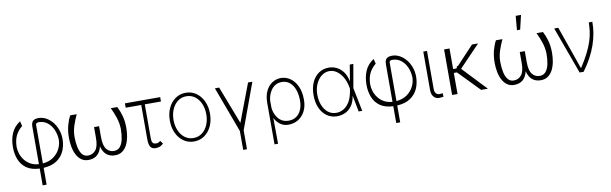

<svg xmlns="http://www.w3.org/2000/svg" viewBox="-55 -1376 6978 2193"><g transform="rotate(-10 3434.0 -279.5)"><path d="M300.8 204.5V9.6Q207.7 6 150.6 -34.1Q93.4 -74.2 67.5 -139.4Q41.5 -204.5 41.5 -283.7Q41.5 -371.4 71.4 -442.6Q101.2 -513.8 172.9 -561.1L187.5 -504.6Q137.8 -463.1 112.2 -412.3Q86.6 -361.5 83.8 -283.7Q83.8 -242.9 97.1 -201.5Q110.4 -160.2 137.6 -125Q164.8 -89.8 205.4 -67.3Q246.1 -44.7 300.8 -41.5V-472.7Q300.8 -522.7 321.6 -541.7Q342.3 -560.7 386 -561.1Q431.5 -561.1 472.7 -539.1Q513.8 -517 546.2 -478.2Q578.5 -439.3 597.3 -388Q616.1 -336.6 616.1 -278.1Q616.1 -204.2 588.6 -141Q561.1 -77.8 501.6 -37.1Q442.1 3.6 346.6 9.2V204.5ZM346.6 -41.9Q422.2 -48.7 472.5 -85.4Q522.7 -122.2 547.8 -174Q572.8 -225.9 572.8 -278.1Q571 -339.5 547.6 -393.3Q524.1 -447.1 481.5 -480.6Q438.9 -514.2 379.3 -514.2Q361.9 -513.8 354.4 -506.4Q346.9 -498.9 346.6 -491.5Z M1219.8 -528.4H1294.7Q1319.2 -483.7 1337.5 -420.5Q1355.8 -357.2 1355.8 -277Q1355.8 -223.4 1346.2 -172.2Q1336.6 -121.1 1315.5 -79.9Q1294.4 -38.7 1260.1 -14.4Q1225.9 9.9 1176.8 9.9Q1115.1 9.9 1076.3 -23.8Q1037.6 -57.5 1022.4 -120.7Q1007.8 -57.5 969.3 -23.8Q930.8 9.9 867.9 9.9Q820 9.9 786.2 -14.4Q752.5 -38.7 731.2 -79.7Q709.9 -120.7 700.1 -171.9Q690.3 -223 690.3 -277Q690.3 -356.2 707.4 -419.6Q724.4 -483 749.3 -528.4H824.9Q796.9 -469.1 775.9 -405.5Q755 -342 755.3 -277Q755.3 -210.2 766.9 -156.6Q778.4 -103 804 -71.7Q829.5 -40.5 871.4 -40.8Q924.4 -40.5 959.3 -81.9Q994.3 -123.2 994.3 -222.7V-349.1H1052.6V-222.7Q1052.6 -123.2 1086.5 -81.9Q1120.4 -40.5 1172.6 -40.8Q1216.3 -40.5 1242.5 -71.6Q1268.8 -102.6 1280.4 -156.2Q1291.9 -209.9 1291.9 -277Q1290.5 -342 1269.9 -405.2Q1249.3 -468.4 1219.8 -528.4Z M1797.6 -555V-504.3H1610.1V-110.4Q1610.1 -75.6 1619.3 -61.3Q1628.6 -46.9 1641.2 -44.4Q1653.8 -41.9 1663.7 -42.3Q1667.3 -42.3 1668.7 -42.3Q1679 -42.3 1691.9 -49.5Q1704.9 -56.8 1709.9 -63.6L1737.2 -27Q1711.3 -2.8 1688.6 3.6Q1665.8 9.9 1646 9.9Q1605.5 9.9 1587 -17.2Q1568.5 -44.4 1568.9 -116.5V-504.3H1388.5V-555Z M2092.3 11.4Q2024.9 11.4 1972.3 -25Q1919.7 -61.4 1889.6 -125.4Q1859.4 -189.3 1859.4 -271Q1859.4 -353 1889.6 -416.9Q1919.7 -480.8 1972.3 -517.2Q2024.9 -553.6 2092.3 -553.6Q2159.8 -553.6 2212.4 -517Q2264.9 -480.5 2295.1 -416.7Q2325.3 -353 2325.3 -271Q2325.3 -189.3 2295.1 -125.4Q2264.9 -61.4 2212.4 -25Q2159.8 11.4 2092.3 11.4ZM2092.3 -28.8Q2149.9 -28.8 2192.5 -61.1Q2235.1 -93.4 2258.7 -148.4Q2282.3 -203.5 2282.3 -271Q2282.3 -338.4 2258.7 -393.3Q2235.1 -448.2 2192.3 -480.6Q2149.5 -513.1 2092.3 -513.1Q2035.5 -513.1 1992.7 -480.6Q1949.9 -448.2 1926.1 -393.3Q1902.3 -338.4 1902.3 -271Q1902.3 -203.5 1926 -148.4Q1949.6 -93.4 1992.4 -61.1Q2035.2 -28.8 2092.3 -28.8Z M2430.4 -545.5H2479.8L2648.8 -106.2L2815 -545.5H2865.1L2670.8 -16V203.1H2626.8V-16Z M2990.1 203.1V-274.1Q2989.7 -358.7 3017.8 -415.7Q3045.8 -472.7 3091.8 -501.6Q3137.8 -530.5 3191.4 -530.9Q3251.4 -530.5 3301 -495.7Q3350.5 -460.9 3380 -397Q3409.4 -333.1 3409.4 -245.7V-235.8Q3409.4 -166.2 3381.7 -110.6Q3354 -55 3303.4 -22.5Q3252.8 9.9 3184.3 9.9Q3133.5 9.9 3093.4 -18.8Q3053.3 -47.6 3028.8 -96.2L3031.2 203.1ZM3028.1 -214.5Q3029.8 -187.9 3040.3 -156.8Q3050.8 -125.7 3070.8 -98Q3090.9 -70.3 3122.3 -52.7Q3153.8 -35.2 3197.8 -35.2Q3251.1 -35.2 3288 -61.8Q3324.9 -88.4 3344.1 -133.7Q3363.3 -179 3363.6 -235.8V-245.7Q3363.3 -310 3344.5 -364Q3325.6 -418 3288.2 -450.8Q3250.7 -483.7 3194.2 -484Q3149.9 -483.7 3118.3 -464Q3086.6 -444.2 3066.6 -413.4Q3046.5 -382.5 3036.9 -348.5Q3027.3 -314.6 3027.3 -285.9Z M3749.3 11.4Q3682.2 10.3 3632.1 -25.4Q3582 -61.1 3554.2 -124.5Q3526.3 -187.9 3526.3 -271.7Q3526.3 -354.8 3554.3 -418.1Q3582.4 -481.5 3633.2 -517Q3683.9 -552.6 3751.4 -552.6Q3798.3 -552.6 3841.8 -531.6Q3885.3 -510.7 3917.6 -467.3Q3949.9 -424 3962.4 -356.9H3963.1L3994.7 -545.5H4035.9L3988.3 -272.7L4043 0H4001.8L3965.6 -187.1H3964.8Q3953.1 -113.6 3919.7 -69.8Q3886.4 -25.9 3841.4 -6.9Q3796.5 12.1 3749.3 11.4ZM3948.9 -274.1 3945.3 -293Q3933.9 -357.6 3905.4 -407.1Q3876.8 -456.7 3837 -484.6Q3797.2 -512.4 3751.4 -512.4Q3701 -512.4 3659.6 -480.1Q3618.3 -447.8 3593.9 -393.1Q3569.6 -338.4 3569.6 -271.3Q3569.6 -201.3 3592 -146.5Q3614.3 -91.6 3654.7 -60.2Q3695 -28.8 3749.3 -28.8Q3794 -28.8 3834.2 -52.4Q3874.3 -76 3903.8 -125.4Q3933.2 -174.7 3945.3 -252.5Z M4401.6 204.5V9.6Q4308.6 6 4251.4 -34.1Q4194.2 -74.2 4168.3 -139.4Q4142.4 -204.5 4142.4 -283.7Q4142.4 -371.4 4172.2 -442.6Q4202.1 -513.8 4273.8 -561.1L4288.4 -504.6Q4238.6 -463.1 4213.1 -412.3Q4187.5 -361.5 4184.7 -283.7Q4184.7 -242.9 4198 -201.5Q4211.3 -160.2 4238.5 -125Q4265.6 -89.8 4306.3 -67.3Q4346.9 -44.7 4401.6 -41.5V-472.7Q4401.6 -522.7 4422.4 -541.7Q4443.2 -560.7 4486.9 -561.1Q4532.3 -561.1 4573.5 -539.1Q4614.7 -517 4647 -478.2Q4679.3 -439.3 4698.2 -388Q4717 -336.6 4717 -278.1Q4717 -204.2 4689.5 -141Q4661.9 -77.8 4602.5 -37.1Q4543 3.6 4447.4 9.2V204.5ZM4447.4 -41.9Q4523.1 -48.7 4573.3 -85.4Q4623.6 -122.2 4648.6 -174Q4673.7 -225.9 4673.7 -278.1Q4671.9 -339.5 4648.4 -393.3Q4625 -447.1 4582.4 -480.6Q4539.8 -514.2 4480.1 -514.2Q4462.7 -513.8 4455.3 -506.4Q4447.8 -498.9 4447.4 -491.5Z M4847.3 -545.5H4890.3V-101.9Q4890.3 -68.5 4906.1 -52Q4921.9 -35.5 4943.2 -35.5Q4958.5 -35.5 4969.3 -37.1Q4980.1 -38.7 4982.6 -39.8L4985.4 1.8Q4980.8 3.2 4967.5 5.1Q4954.2 7.1 4933.2 7.1Q4896 7.1 4871.6 -20.8Q4847.3 -48.7 4847.3 -101.9Z M5148.4 -528.4V-289.8H5185.4L5192.1 -296.9L5198.2 -319.2L5205.6 -311.4L5409.4 -528.4H5479.8L5238.3 -276.6L5500.4 0H5422.2L5184.3 -244.7H5148.4V0H5085.6V-528.4Z M6157.3 -528.4H6232.2Q6256.7 -483.7 6275 -420.5Q6293.3 -357.2 6293.3 -277Q6293.3 -223.4 6283.7 -172.2Q6274.1 -121.1 6253 -79.9Q6231.9 -38.7 6197.6 -14.4Q6163.4 9.9 6114.3 9.9Q6052.6 9.9 6013.8 -23.8Q5975.1 -57.5 5959.9 -120.7Q5945.3 -57.5 5906.8 -23.8Q5868.3 9.9 5805.4 9.9Q5757.5 9.9 5723.7 -14.4Q5690 -38.7 5668.7 -79.7Q5647.4 -120.7 5637.6 -171.9Q5627.8 -223 5627.8 -277Q5627.8 -356.2 5644.9 -419.6Q5661.9 -483 5686.8 -528.4H5762.4Q5734.4 -469.1 5713.4 -405.5Q5692.5 -342 5692.8 -277Q5692.8 -210.2 5704.4 -156.6Q5715.9 -103 5741.5 -71.7Q5767 -40.5 5808.9 -40.8Q5861.9 -40.5 5896.8 -81.9Q5931.8 -123.2 5931.8 -222.7V-349.1H5990.1V-222.7Q5990.1 -123.2 6024 -81.9Q6057.9 -40.5 6110.1 -40.8Q6153.8 -40.5 6180 -71.6Q6206.3 -102.6 6217.9 -156.2Q6229.4 -209.9 6229.4 -277Q6228 -342 6207.4 -405.2Q6186.8 -468.4 6157.3 -528.4ZM5943.2 -599.8 5957.7 -764.2H6019.5L5980.5 -599.8Z M6564.6 0 6365.8 -545.5H6413L6586.6 -50.8H6592.3Q6647 -136 6681.1 -204.4Q6715.2 -272.7 6733.7 -330.3Q6752.1 -387.8 6759.2 -440.2Q6766.3 -492.5 6766.7 -545.5H6807.9Q6809.7 -414.4 6761.2 -276.3Q6712.7 -138.1 6610.8 0Z"/></g></svg>

Font: Inter Extra Light BETA
Style: Regular
Weight: 200
Designer: Rasmus Andersson
Foundry: rsms
Version: Version 3.011;git-f93a4a705